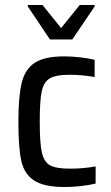

<svg xmlns="http://www.w3.org/2000/svg" viewBox="-20 -745 445 773"><path d="M54 -255Q54 -357 67.5 -412Q81 -467 120.5 -492.5Q160 -518 238 -518Q270 -518 304.5 -514Q339 -510 361 -504V-435Q309 -444 259 -444Q205 -444 180.5 -429.5Q156 -415 148 -377Q140 -339 140 -255Q140 -170 148.5 -131.5Q157 -93 181.5 -79.5Q206 -66 261 -66Q317 -66 365 -75V-6Q341 0 306.5 4Q272 8 241 8Q157 8 117 -18.5Q77 -45 65.5 -98.5Q54 -152 54 -255ZM181 -586 92 -719V-725H151L226 -632L301 -725H361V-719L271 -586Z"/></svg>

Font: Saira Semi Condensed
Style: Regular
Weight: 400
Width: 4
Designer: Hector Gatti with collaboration of the Omnibus-Type team
Foundry: Omnibus-Type
Version: Version 1.001; ttfautohint (v1.8)